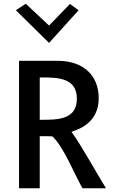

<svg xmlns="http://www.w3.org/2000/svg" viewBox="-20 -1019 639 1029"><path d="M65 -964 243 -789 401 -964 355 -998 243 -882 118 -999ZM509 -493C509 -614 428 -690 298 -693H82V-10H193V-289H226C237 -289 248 -289 259 -288H261L263 -286C323 -228 378 -87 422 -10H548C500 -88 414 -242 371 -301L363 -312L375 -317C447 -341 509 -392 509 -493ZM202 -377H193V-604H202C290 -604 392 -602 392 -490C392 -376 286 -377 202 -377Z"/></svg>

Font: Bluebird
Style: LiNrw
Weight: 300
Designer: Jasper
Foundry: Cannot Into Space Fonts
Version: Version 0.98